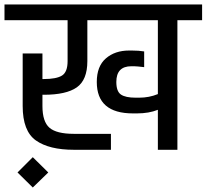

<svg xmlns="http://www.w3.org/2000/svg" viewBox="-30 -667 920 855"><path d="M0 0ZM870 -577H760V0H673V-178Q633 -162 580 -162H562Q401 -162 401 -302Q401 -372 441.5 -407Q482 -442 545 -442H557Q588 -442 612 -438V-368Q578 -372 567 -372H555Q488 -372 488 -302Q488 -260 508.5 -246Q529 -232 574 -232H590Q634 -232 673 -248V-577H359V-395Q359 -311 312 -278Q265 -245 165 -245H159V-195Q159 -125 190.5 -98Q222 -71 299 -71H464V0H299Q189 0 130 -41.5Q71 -83 71 -195V-429H159V-315H165Q221 -315 246 -330.5Q271 -346 271 -395V-577H-10V-647H870ZM48 101 116 33 185 101 116 168Z"/></svg>

Font: Biryani
Style: Regular
Weight: 400
Designer: Dan Reynolds and Mathieu Réguer
Foundry: Dan Reynolds and Mathieu Réguer
Version: Version 1.004; ttfautohint (v1.1) -l 5 -r 5 -G 72 -x 0 -D la